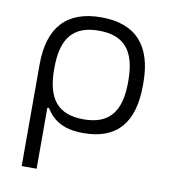

<svg xmlns="http://www.w3.org/2000/svg" viewBox="-80 -579 760 849"><g transform="rotate(10 300.0 -154.5)"><path d="M540 -244V-256C540 -422 463 -509 307 -509C151 -509 74 -422 74 -256V200H141V-74H148C182 -20 229 9 317 9C467 9 540 -76 540 -244ZM141 -247V-253C141 -386 192 -449 307 -449C422 -449 473 -386 473 -253V-247C473 -114 422 -51 307 -51C192 -51 141 -114 141 -247Z"/></g></svg>

Font: LT Wave Mono Light
Style: Regular
Weight: 300
Designer: Daniel Lyons
Version: Version 2.5 (Glyphs App)